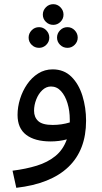

<svg xmlns="http://www.w3.org/2000/svg" viewBox="-20 -669 487 919"><path d="M58 230 40 148Q104 140 156 124Q208 108 245 78Q282 48 300 -2Q282 3 262 5.5Q242 8 223 8Q147 8 105.5 -23.5Q64 -55 64 -119Q64 -157 76 -195.5Q88 -234 110 -266Q132 -298 163 -317.5Q194 -337 232 -337Q286 -337 321.5 -302Q357 -267 374.5 -210.5Q392 -154 392 -91Q392 49 307.5 130Q223 211 58 230ZM143 -139Q143 -108 163 -89.5Q183 -71 232 -71Q275 -71 314 -83Q314 -89 314 -97Q314 -139 303 -175Q292 -211 272 -233Q252 -255 224 -255Q201 -255 182.5 -237.5Q164 -220 153.5 -193Q143 -166 143 -139ZM235 -550Q214 -550 199.5 -564.5Q185 -579 185 -599Q185 -619 199.5 -634Q214 -649 235 -649Q255 -649 269.5 -634Q284 -619 284 -599Q284 -579 269.5 -564.5Q255 -550 235 -550ZM167 -440Q146 -440 131.5 -454.5Q117 -469 117 -489Q117 -509 131.5 -524Q146 -539 167 -539Q187 -539 201.5 -524Q216 -509 216 -489Q216 -469 201.5 -454.5Q187 -440 167 -440ZM303 -440Q282 -440 267.5 -454.5Q253 -469 253 -489Q253 -509 267.5 -524Q282 -539 303 -539Q323 -539 337.5 -524Q352 -509 352 -489Q352 -469 337.5 -454.5Q323 -440 303 -440Z"/></svg>

Font: Go Noto Current
Style: Regular
Weight: 400
Designer: Monotype Design Team
Foundry: Monotype Imaging Inc.
Version: Version 2.007; ttfautohint (v1.8) -l 8 -r 50 -G 200 -x 14 -D